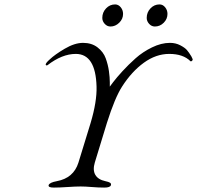

<svg xmlns="http://www.w3.org/2000/svg" viewBox="-20 -844 892 869"><path d="M501 -824Q516 -824 526.5 -811Q537 -798 537 -781Q537 -758 519.5 -741Q502 -724 480 -724Q465 -724 454 -736Q443 -748 443 -763Q443 -788 460 -806Q477 -824 501 -824ZM702 -824Q717 -824 727.5 -811Q738 -798 738 -781Q738 -758 721 -741Q704 -724 681 -724Q666 -724 655 -736Q644 -748 644 -763Q644 -788 661 -806Q678 -824 702 -824ZM749 -650Q775 -650 796 -639Q817 -628 826 -617.5Q835 -607 846 -589Q853 -576 852 -573Q851 -570 847.5 -567.5Q844 -565 842 -567Q809 -600 746 -600Q686 -600 631 -560Q576 -520 533 -453Q500 -402 464 -288L409 -108Q399 -74 411.5 -52.5Q424 -31 457 -24Q472 -21 478 -17Q484 -13 482 -6Q479 5 452 5Q426 5 395.5 2.5Q365 0 345 0Q322 0 285.5 2.5Q249 5 224 5Q211 5 205 2.5Q199 0 200 -6Q204 -18 237 -24Q313 -38 335 -108L390 -287Q419 -384 417 -452Q413 -600 323 -600Q261 -600 195 -549Q192 -547 189 -548.5Q186 -550 187 -553Q188 -560 205 -575Q228 -597 273 -623.5Q318 -650 356 -650Q395 -650 421.5 -629.5Q448 -609 458.5 -580Q469 -551 473 -522Q477 -493 477 -472V-452L492 -472Q508 -493 534.5 -522Q561 -551 593.5 -580Q626 -609 668 -629.5Q710 -650 749 -650Z"/></svg>

Font: EB Garamond 12
Style: Italic
Weight: 400
Italic angle: -17°
Version: Version 0.016; ttfautohint (v1.8.4)